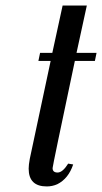

<svg xmlns="http://www.w3.org/2000/svg" viewBox="-20 -660 367 690"><path d="M225 -72 243 -69Q226 -18 186 2Q168 10 148 10Q83 10 83 -54Q83 -67 87 -89L162 -441H118L124 -470H168L205 -640H292L255 -470H327L321 -441H249Q169 -63 169 -56Q169 -40 187 -40Q205 -40 225 -72Z"/></svg>

Font: Trochut
Style: Italic
Weight: 400
Italic angle: -12°
Designer: Andreu Balius
Foundry: Andreu Balius
Version: Version 1.001